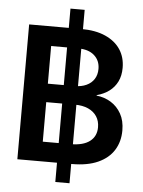

<svg xmlns="http://www.w3.org/2000/svg" viewBox="-61 -880 768 1032"><g transform="rotate(5 323.0 -364.0)"><path d="M276.9 104V-831.5H353.5V104ZM63 0V-727.5H344.2Q421.4 -727.5 474.9 -703.6Q528.3 -679.7 556.2 -637.5Q584 -595.2 584 -538.6Q584 -496.1 568.4 -464.4Q552.7 -432.6 524.4 -411.6Q496.1 -390.6 457.5 -380.4V-377.9Q500 -373.5 534.9 -352.1Q569.8 -330.6 590.8 -293.2Q611.8 -255.9 611.8 -203.1Q611.8 -143.1 583.3 -97.2Q554.7 -51.3 498 -25.6Q441.4 0 356.9 0ZM190.9 -106H341.8Q409.2 -106 444.6 -133.1Q480 -160.2 480 -209Q480 -242.7 463.9 -267.3Q447.8 -292 417.7 -305.7Q387.7 -319.3 345.2 -319.3H190.9ZM190.9 -418.9H335.9Q372.1 -418.9 398.9 -431.4Q425.8 -443.8 440.4 -466.8Q455.1 -489.7 455.1 -521.5Q455.1 -566.9 423.8 -594.5Q392.6 -622.1 336.4 -622.1H190.9Z"/></g></svg>

Font: Inter 28pt SemiBold
Style: Regular
Weight: 600
Designer: Rasmus Andersson
Foundry: rsms
Version: Version 4.001;git-66647c0bb